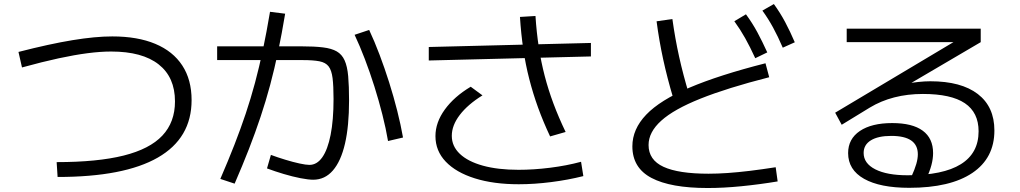

<svg xmlns="http://www.w3.org/2000/svg" viewBox="-20 -875 5040 949"><path d="M260 -73.7Q461.3 -73.7 590.8 -106Q720.3 -138.4 782.6 -204.9Q844.9 -271.3 844.9 -373.7Q844.9 -493.3 764.1 -556.8Q683.3 -620.3 529.7 -620.3Q477 -620.3 413.3 -612.1Q349.7 -603.9 270 -586.8Q190.3 -569.6 88.7 -541.6L71.3 -618.3Q225.7 -658 338.5 -676.5Q451.3 -695 535 -695Q660 -695 747.5 -658.3Q835 -621.7 881 -551.3Q927 -481 927 -380.3Q927 -192 760.2 -96.2Q593.3 -0.3 264.7 -0.3Z M1528 13.3Q1504.3 13.3 1465.2 5.7Q1426 -2 1382.3 -15Q1338.7 -28 1299.7 -42.6L1319 -109.4Q1353.3 -96.7 1390.7 -85.4Q1428 -74 1460.2 -67Q1492.3 -60 1509.3 -60Q1546.6 -60 1573.1 -97.7Q1599.6 -135.4 1614.1 -208.3Q1628.6 -281.3 1628.6 -385.6Q1628.6 -450.3 1623.8 -489Q1618.9 -527.6 1604.3 -546.8Q1589.6 -566 1559 -572Q1528.3 -578 1476.3 -578H1053.3V-646H1469.6Q1533.7 -646 1576.2 -640.8Q1618.7 -635.7 1644.3 -621Q1670 -606.3 1683.3 -576.7Q1696.7 -547 1701 -498.3Q1705.3 -449.7 1705.3 -377.6Q1705.3 -252.3 1685.2 -165.1Q1665 -78 1625.3 -32.3Q1585.7 13.3 1528 13.3ZM1069 9.3Q1107.6 -80 1138.5 -159Q1169.3 -238 1194.5 -313.2Q1219.6 -388.3 1240.5 -466Q1261.3 -543.7 1279.5 -629.7Q1297.6 -715.7 1314.6 -816.7L1389.4 -807.3Q1373 -708.3 1354.9 -621.7Q1336.7 -535 1315.4 -455.3Q1294 -375.7 1268 -297.7Q1242 -219.7 1210.4 -138.5Q1178.7 -57.3 1139.7 32.7ZM1897.9 -178Q1887.6 -239 1870.1 -308.2Q1852.6 -377.3 1830.5 -447.6Q1808.3 -518 1783.3 -583.3Q1758.3 -648.6 1732.7 -703L1804.7 -727Q1831 -671 1856 -604.8Q1881 -538.7 1903.4 -468Q1925.7 -397.3 1943.4 -327.5Q1961 -257.7 1972 -195.3Z M2544 35.7Q2419.7 35.7 2326.8 6.5Q2234 -22.7 2183.2 -76Q2132.3 -129.3 2132.3 -202.3Q2132.3 -269.7 2178.5 -333.5Q2224.6 -397.3 2306.6 -446.3L2364.7 -403.6Q2292 -358.6 2252.6 -307Q2213.1 -255.3 2213.1 -203.7Q2213.1 -152.3 2252.9 -114.5Q2292.7 -76.7 2366.7 -56.2Q2440.7 -35.7 2542.7 -35.7Q2617.7 -35.7 2699 -45.9Q2780.3 -56 2852 -75.4L2863.3 -4.6Q2788 14.4 2704.3 25Q2620.7 35.7 2544 35.7ZM2099.3 -576V-642.7L2900.7 -662.7V-596ZM2699 -200.7Q2665 -273 2639.6 -343Q2614.3 -413 2596 -484.5Q2577.6 -556 2566.5 -632Q2555.3 -708 2550 -791.3L2626.7 -796Q2632 -714.3 2643.2 -641.7Q2654.4 -569 2672.2 -500.3Q2690 -431.7 2715.5 -363.3Q2741 -295 2775.7 -222.7Z M3478 54.3Q3294.7 54.3 3200.2 4.5Q3105.6 -45.3 3105.6 -151.7Q3105.6 -236.7 3174 -308.2Q3242.3 -379.7 3387.8 -441.7Q3533.3 -503.7 3763.6 -562.3L3782 -493.3Q3574.4 -440.3 3442.7 -387.6Q3311 -335 3248.4 -278.5Q3185.7 -222 3185.7 -158.3Q3185.7 -84.4 3259.7 -50.4Q3333.7 -16.4 3482 -16.4Q3526.7 -16.4 3576.8 -19.9Q3627 -23.4 3686 -30.5Q3745 -37.7 3814 -48.4L3823.7 21.7Q3733.3 36.7 3644.5 45.5Q3555.7 54.3 3478 54.3ZM3307 -392Q3278 -489.3 3258 -581.2Q3238 -673 3225.3 -769.7L3303.4 -781Q3316.7 -685 3336.7 -594.8Q3356.7 -504.7 3385 -411.3ZM3713 -587.3Q3687.3 -643.3 3663.1 -686.5Q3639 -729.6 3609.6 -770L3667 -804.3Q3698.7 -761.3 3723.4 -715.5Q3748 -669.7 3772.4 -616ZM3849 -639.3Q3824.6 -696 3800.8 -739.5Q3777 -783 3748.3 -822.6L3805 -855Q3836.7 -811.3 3861 -765.5Q3885.4 -719.7 3908.4 -666Z M4474 53.3Q4329.7 53.3 4250.8 8.8Q4172 -35.7 4172 -118.3Q4172 -188.3 4230 -227.5Q4288 -266.7 4390 -266.7Q4489.7 -266.7 4540.8 -229Q4592 -191.4 4592 -118.3Q4592 -90.3 4583.8 -59.3Q4575.7 -28.3 4557.7 10L4484.3 -0.7Q4501.6 -38.7 4509.1 -65Q4516.6 -91.3 4516.6 -112.3Q4516.6 -203.3 4385.3 -203.3Q4320 -203.3 4284.4 -181.3Q4248.7 -159.3 4248.7 -119Q4248.7 -67.4 4306.4 -38Q4364 -8.7 4466 -8.7Q4641.3 -8.7 4729.1 -63.4Q4816.9 -118 4816.9 -226Q4816.9 -319 4749 -364.8Q4681 -410.6 4541.6 -410.6Q4466 -410.6 4400.1 -393.6Q4334.3 -376.6 4279.3 -343.3L4140.3 -258.3L4108 -318L4722.6 -684.6V-666.6H4165V-733.3H4827.4V-666.6L4365.3 -395.3L4324.6 -426.3Q4352.6 -437 4385.3 -445.5Q4418 -454 4452 -460.2Q4486 -466.3 4518.2 -469.8Q4550.3 -473.3 4578.3 -473.3Q4731 -473.3 4813 -410.3Q4895 -347.3 4895 -230Q4895 -93.7 4786 -20.2Q4677 53.3 4474 53.3Z"/></svg>

Font: M PLUS 1 Thin
Style: Regular
Weight: 100
Designer: Coji Morishita
Foundry: UNDERFOREST DESIGN
Version: Version 1.001